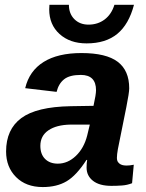

<svg xmlns="http://www.w3.org/2000/svg" viewBox="-20 -755 596 785"><path d="M435.5 4.9Q386.7 4.9 360.4 -15.6Q334 -36.1 334 -69.8Q334 -87.9 336.4 -101.1H333.5Q292.5 -37.6 252.4 -13.9Q212.4 9.8 154.8 9.8Q86.4 9.8 45.7 -31Q4.9 -71.8 4.9 -135.7Q4.9 -226.1 67.1 -272.2Q129.4 -318.4 269 -320.8L362.3 -322.3Q372.6 -368.7 372.6 -386.2Q372.6 -448.7 310.5 -448.7Q264.6 -448.7 242.2 -430.9Q219.7 -413.1 211.4 -379.4L83 -394.5Q99.6 -464.8 158 -501.5Q216.3 -538.1 313 -538.1Q414.1 -538.1 461.2 -502.4Q508.3 -466.8 508.3 -394Q508.3 -376 496.6 -317.4L461.9 -145Q458 -123 458 -109.9Q458 -98.1 462.9 -91.8Q467.8 -85.4 474.1 -82.5Q480.5 -79.6 486.8 -78.9Q493.2 -78.1 496.6 -78.1Q511.2 -78.1 526.9 -81.5L520 -5.9Q499.5 2 478.5 3.4Q457.5 4.9 435.5 4.9ZM347.2 -245.6H268.1Q210.9 -244.6 178 -222.2Q145 -199.7 145 -158.7Q145 -124.5 164.3 -105.2Q183.6 -85.9 216.3 -85.9Q256.8 -85.9 290 -117.4Q323.2 -148.9 336.4 -200.7ZM334 -577.6Q265.6 -577.6 223.4 -616Q181.2 -654.3 181.2 -716.8L182.1 -735.4H261.7Q261.7 -699.2 283.9 -676.8Q306.2 -654.3 341.8 -654.3Q379.9 -654.3 408 -675.5Q436 -696.8 447.8 -735.4H527.8Q506.8 -655.3 459.5 -616.5Q412.1 -577.6 334 -577.6Z"/></svg>

Font: Liberation Sans
Style: Bold Italic
Weight: 700
Italic angle: -12°
Designer: Steve Matteson
Foundry: Ascender Corporation
Version: Version 2.1.5